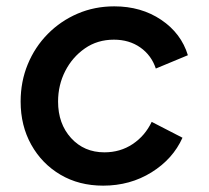

<svg xmlns="http://www.w3.org/2000/svg" viewBox="-20 -573 657 605"><path d="M305 12Q229 12 170.5 -22.5Q112 -57 78.5 -117Q45 -177 45 -253Q45 -316 67.5 -370.5Q90 -425 130.5 -466Q171 -507 224.5 -530Q278 -553 340 -553Q425 -553 488 -510.5Q551 -468 572 -399L471 -357Q457 -399 422 -423.5Q387 -448 339 -448Q287 -448 247.5 -420.5Q208 -393 185.5 -349Q163 -305 163 -253Q163 -183 204 -138Q245 -93 309 -93Q359 -93 398 -119Q437 -145 458 -189L555 -139Q525 -72 457.5 -30Q390 12 305 12Z"/></svg>

Font: Plus Jakarta Sans SemiBold
Style: Italic
Weight: 600
Italic angle: -8°
Designer: Gumpita Rahayu
Foundry: Tokotype
Version: Version 2.071; ttfautohint (v1.8.4.7-5d5b);gftools[0.9.29]